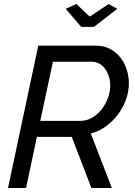

<svg xmlns="http://www.w3.org/2000/svg" viewBox="-20 -938 673 958"><path d="M308 -894 361 -918 428 -855 522 -918 565 -894 449 -804H385ZM20 0 171 -710H461Q499 -710 529 -694Q559 -678 580 -652Q601 -626 612 -592Q623 -558 623 -522Q623 -480 608 -439.5Q593 -399 567.5 -365.5Q542 -332 507.5 -307Q473 -282 433 -272L538 0H436L338 -255H164L110 0ZM382 -335Q412 -335 439 -350.5Q466 -366 486 -391Q506 -416 518 -447.5Q530 -479 530 -512Q530 -536 523 -557.5Q516 -579 504 -595Q492 -611 475.5 -620.5Q459 -630 439 -630H244L181 -335Z"/></svg>

Font: PTCRaleway Medium
Style: Italic
Weight: 500
Italic angle: -12°
Designer: Matt McInerney, Pablo Impallari, Rodrigo Fuenzalida
Foundry: Matt McInerney, Pablo Impallari, Rodrigo Fuenzalida
Version: Version 3.000g; ttfautohint (v1.5) -l 8 -r 28 -G 28 -x 14 -D